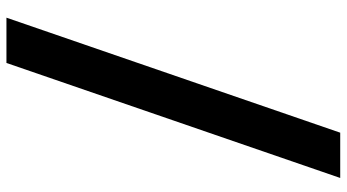

<svg xmlns="http://www.w3.org/2000/svg" viewBox="-254 -614 1050 581"><g transform="rotate(90 270.5 -324.0)"><path d="M34 181 382 -829H519L171 181Z"/></g></svg>

Font: Be Vietnam Pro
Style: Bold
Weight: 700
Designer: Lam Bao, Tony Le, Vietanh Nguyen
Foundry: Yellow Type Foundry
Version: Version 1.002; ttfautohint (v1.8.3)